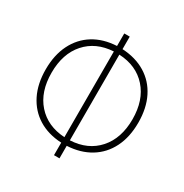

<svg xmlns="http://www.w3.org/2000/svg" viewBox="-165 -840 929 970"><g transform="rotate(30 300.0 -355.0)"><path d="M283 0V-73Q205 -77 148.5 -112Q92 -147 61 -209Q30 -271 30 -355Q30 -439 61 -501Q92 -563 148.5 -598Q205 -633 283 -637V-710H315V-637Q393 -633 450.5 -598Q508 -563 539 -501Q570 -439 570 -355Q570 -271 539 -209Q508 -147 450.5 -112Q393 -77 315 -73V0ZM536 -355Q536 -466 476.5 -533Q417 -600 315 -605V-105Q417 -110 476.5 -177Q536 -244 536 -355ZM64 -355Q64 -244 123 -177.5Q182 -111 283 -105V-605Q182 -599 123 -532.5Q64 -466 64 -355Z"/></g></svg>

Font: Geist Mono Thin
Style: Regular
Weight: 100
Monospace: yes
Designer: Basement.studio, Andrés Briganti, Mateo Zaragoza
Foundry: Basement.studio, Vercel, Andrés Briganti, Guido Ferreyra, Mateo Zaragoza
Version: Version 1.500; ttfautohint (v1.8.4.7-5d5b)